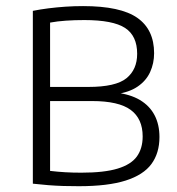

<svg xmlns="http://www.w3.org/2000/svg" viewBox="-20 -622 596 646"><path d="M245.5 4.5Q219 4.5 193.5 3.8Q168 3 142.5 1Q117 -1 90.5 -4V-585.5Q115.5 -590.5 143.2 -594Q171 -597.5 200 -599.5Q229 -601.5 259.5 -601.5Q385.5 -601.5 442 -562Q498.5 -522.5 498.5 -443Q498.5 -409 485.2 -379.8Q472 -350.5 443.2 -330.8Q414.5 -311 368 -305L369 -310.5Q418 -305 450.8 -285.5Q483.5 -266 500 -234.5Q516.5 -203 516.5 -161Q516.5 -107 489.5 -70.2Q462.5 -33.5 402.8 -14.5Q343 4.5 245.5 4.5ZM253.5 -41Q331 -41 376 -54.8Q421 -68.5 440.5 -95.5Q460 -122.5 460 -163Q460 -222.5 419.8 -252.2Q379.5 -282 289.5 -282H139.5V-329.5H277Q369.5 -329.5 405.5 -358.8Q441.5 -388 441.5 -441Q441.5 -501.5 400.8 -528Q360 -554.5 264 -554.5Q231 -554.5 202 -552.5Q173 -550.5 148.5 -546V-47Q174 -44 199.2 -42.5Q224.5 -41 253.5 -41Z"/></svg>

Font: Encode Sans SC Light
Style: Regular
Weight: 300
Version: Version 3.002